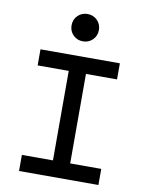

<svg xmlns="http://www.w3.org/2000/svg" viewBox="-95 -943 770 1010"><g transform="rotate(10 290.0 -438.0)"><path d="M78 0V-86H244V-564H78V-650H502V-564H336V-86H502V0ZM290 -730Q259 -730 238 -751Q217 -772 217 -803Q217 -834 238 -855Q259 -876 290 -876Q321 -876 342 -855Q363 -834 363 -803Q363 -772 342 -751Q321 -730 290 -730Z"/></g></svg>

Font: Sometype Mono Medium
Style: Regular
Weight: 500
Monospace: yes
Designer: Ryoichi Tsunekawa
Foundry: Dharma Type
Version: Version 1.000; ttfautohint (v1.8.3)